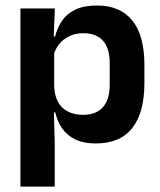

<svg xmlns="http://www.w3.org/2000/svg" viewBox="-20 -522 596 714"><path d="M336 11.5Q292 11.5 261.5 -2.8Q231 -17 212.2 -43Q193.5 -69 185.5 -104H149L181.5 -202Q182.5 -167 195.8 -143Q209 -119 232.8 -107Q256.5 -95 288.5 -95Q337 -95 362.5 -123.2Q388 -151.5 388 -207V-287.5Q388 -342.5 363 -370.5Q338 -398.5 289 -398.5Q261 -398.5 238.5 -387.8Q216 -377 201 -359Q186 -341 179.5 -317.5L149.5 -386.5H185Q193 -418.5 210.8 -444.8Q228.5 -471 260.2 -486.2Q292 -501.5 340.5 -501.5Q427 -501.5 472 -445.8Q517 -390 517 -281V-213Q517 -103 471.8 -45.8Q426.5 11.5 336 11.5ZM56 172V-490.5H184L179 -366L181.5 -343.5V-147L180 -124L183.5 10.5V172Z"/></svg>

Font: Anek Tamil SemiBold
Style: Regular
Weight: 600
Version: Version 1.003